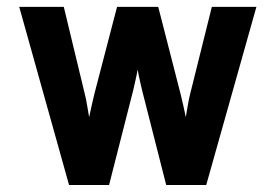

<svg xmlns="http://www.w3.org/2000/svg" viewBox="-20 -531 791 551"><path d="M571.8 0H457L392.1 -254.9Q390.1 -261.7 387.9 -271.2Q385.7 -280.8 383.3 -291.3Q380.9 -301.8 378.7 -312Q376.5 -322.3 375 -331.1Q373.5 -322.3 371.3 -312Q369.1 -301.8 366.7 -291.3Q364.3 -280.8 362.1 -271.2Q359.9 -261.7 357.9 -254.9L293 0H178.2L35.2 -511.2H163.1L223.1 -262.2Q227.1 -247.1 230 -228.8Q232.9 -210.4 235.8 -194.8Q239.3 -210.4 243.2 -228.8Q247.1 -247.1 251 -262.2L315.9 -511.2H434.1L498 -262.2Q502 -247.1 505.9 -228.8Q509.8 -210.4 513.2 -194.8Q516.1 -210.4 519 -228.8Q522 -247.1 525.9 -262.2L587.9 -511.2H715.8Z"/></svg>

Font: Overpass
Style: Bold
Weight: 700
Designer: Delve Withrington
Foundry: Delve Fonts
Version: Version 1.001